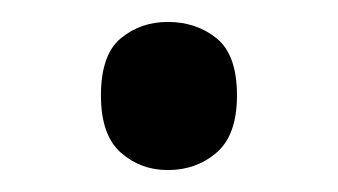

<svg xmlns="http://www.w3.org/2000/svg" viewBox="-20 -440 308 175"><path d="M72 -353Q72 -390 90 -405Q108 -420 133 -420Q159 -420 177.5 -405Q196 -390 196 -353Q196 -317 177.5 -301Q159 -285 133 -285Q108 -285 90 -301Q72 -317 72 -353Z"/></svg>

Font: Noto Sans Tifinagh
Style: Regular
Weight: 400
Designer: JamraPatel
Foundry: JamraPatel LLC
Version: Version 2.004; ttfautohint (v1.8.4.7-5d5b)